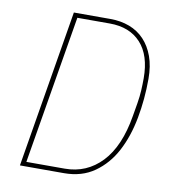

<svg xmlns="http://www.w3.org/2000/svg" viewBox="-79 -768 758 838"><g transform="rotate(10 300.0 -349.0)"><path d="M181 -698H343Q389 -698 427.5 -683.5Q466 -669 493.5 -640Q521 -611 536.5 -568.5Q552 -526 552 -469Q552 -379 536 -294Q520 -209 485.5 -144Q451 -79 395 -39.5Q339 0 260 0H65ZM260 -20Q357 -20 423.5 -90Q490 -160 513 -298L523 -357Q528 -387 529.5 -414.5Q531 -442 531 -468Q531 -570 481.5 -624Q432 -678 344 -678H200L90 -20Z"/></g></svg>

Font: IBM Plex Mono Thin
Style: Italic
Weight: 100
Italic angle: -9°
Monospace: yes
Designer: Mike Abbink, Paul van der Laan, Pieter van Rosmalen
Foundry: Bold Monday
Version: Version 2.3